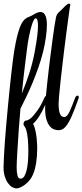

<svg xmlns="http://www.w3.org/2000/svg" viewBox="-46 -716 458 1066"><path d="M384.3 -185.1Q387.2 -185.1 389.4 -182.9Q391.6 -180.7 391.6 -176.8Q391.6 -173.3 390.1 -169.9Q380.4 -141.6 371.3 -117.9Q362.3 -94.2 353.5 -74.2Q345.2 -55.2 337.6 -41.5Q330.1 -27.8 323 -18.6Q315.9 -9.3 308.8 -3.7Q301.8 2 294.4 4.4Q287.1 6.8 277.3 6.8Q266.6 6.8 253.9 2.2Q241.2 -2.4 230.2 -15.6Q219.2 -28.8 211.9 -52.5Q204.6 -76.2 204.6 -114.3Q204.6 -118.2 204.6 -123.3Q204.6 -128.4 205.1 -134.3Q189 -97.2 171.6 -70.3Q154.3 -43.5 137.2 -28.3Q146 -13.7 150.6 8.5Q155.3 30.8 157.5 51.8Q159.7 72.8 160.2 88.6Q160.6 104.5 160.6 106.9Q160.2 154.3 154.8 188.2Q149.4 222.2 139.9 246.1Q130.4 270 117.4 285.6Q104.5 301.3 88.9 312Q79.1 318.8 67.1 324.5Q55.2 330.1 45.4 330.1Q33.7 330.1 21 322.5Q8.3 314.9 -2.2 300Q-12.7 285.2 -19.5 263.4Q-26.4 241.7 -26.4 213.9Q-25.9 187.5 -23.9 150.1Q-22 112.8 -18.8 68.4Q-15.6 23.9 -11.2 -25.1Q-6.8 -74.2 -2.2 -123.5Q2.4 -172.9 7.3 -220.2Q12.2 -267.6 16.8 -308.3Q21.5 -349.1 25.6 -381.1Q29.8 -413.1 32.7 -432.1Q41 -481.9 49.1 -514.4Q57.1 -546.9 65.4 -567.4Q73.7 -587.9 82 -598.4Q90.3 -608.9 98.9 -614.5Q107.4 -620.1 116.5 -623.3Q125.5 -626.5 134.8 -631.8Q148.4 -640.1 158.9 -644.8Q169.4 -649.4 178.2 -649.4Q184.6 -649.4 191.2 -646.5Q197.8 -643.6 202.9 -635.5Q208 -627.4 211.2 -613.8Q214.4 -600.1 214.4 -578.6Q214.4 -547.9 208.7 -508.1Q203.1 -468.3 192.9 -426.8Q182.1 -383.8 166.7 -340.1Q151.4 -296.4 134.3 -255.4Q117.2 -214.4 99.6 -177.7Q82 -141.1 67.4 -112.3Q62.5 -57.1 58.1 4.2Q53.7 65.4 49.8 133.8Q48.8 154.3 47.6 174.1Q46.4 193.8 46.4 211.4Q46.4 239.3 50.8 257.6Q55.2 275.9 67.9 275.9Q80.6 275.9 88.9 262.5Q97.2 249 102.3 227.1Q107.4 205.1 109.4 177.5Q111.3 149.9 111.3 122.1Q111.3 90.3 108.9 59.6Q106.4 28.8 99.6 4.9Q98.1 -0.5 95.9 -4.6Q93.8 -8.8 91.3 -12.7Q88.4 -15.6 86.4 -20Q84.5 -24.4 84.5 -28.3Q84.5 -35.2 89.1 -41.3Q93.8 -47.4 103.5 -47.4Q109.4 -49.3 116.7 -53.7Q124 -58.1 132.8 -66.9Q145 -79.1 164.3 -106.4Q183.6 -133.8 200.2 -172.9Q203.6 -180.7 209 -183.6Q211.9 -214.8 216.1 -253.9Q220.2 -293 225.3 -335.2Q230.5 -377.4 235.8 -419.9Q241.2 -462.4 246.3 -500.2Q251.5 -538.1 256.1 -568.8Q260.7 -599.6 264.6 -618.2Q268.1 -635.3 277.8 -645Q287.6 -654.8 299.8 -666Q304.2 -670.4 309.1 -675.5Q314 -680.7 318.8 -685.1Q323.7 -689.5 328.4 -692.6Q333 -695.8 337.4 -695.8Q343.8 -695.8 344.2 -689.5Q343.8 -688.5 340.6 -667Q337.4 -645.5 332.8 -611.1Q328.1 -576.7 322.3 -532Q316.4 -487.3 310.5 -439.5Q304.7 -391.6 299.1 -343.8Q293.5 -295.9 289.1 -254.9Q284.7 -213.9 282 -183.1Q279.3 -152.3 279.3 -138.7Q279.3 -105 286.4 -85.7Q293.5 -66.4 310.1 -66.4Q319.3 -66.4 326.7 -74.7Q334 -83 340.8 -97.4Q347.7 -111.8 355 -131.1Q362.3 -150.4 371.1 -172.9Q373.5 -178.7 377 -181.9Q380.4 -185.1 384.3 -185.1ZM104.5 -448.2Q100.6 -416.5 92.5 -352.8Q84.5 -289.1 75.2 -196.8Q95.2 -244.6 114.7 -303.5Q134.3 -362.3 146.5 -426.8Q156.7 -482.4 160.9 -517.3Q165 -552.2 165 -572.8Q165 -585.9 163.8 -594Q162.6 -602.1 160.6 -606.7Q158.7 -611.3 156.2 -612.8Q153.8 -614.3 151.9 -614.3Q147 -614.3 142.1 -605.5Q137.2 -596.7 132.3 -582.3Q127.4 -567.9 123 -549.8Q118.7 -531.7 115 -513.4Q111.3 -495.1 108.6 -477.8Q106 -460.4 104.5 -448.2Z"/></svg>

Font: Engagement
Style: Regular
Weight: 400
Designer: Astigmatic (AOETI)
Foundry: Astigmatic (AOETI)
Version: Version 1.000